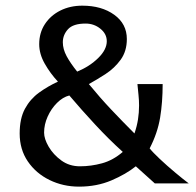

<svg xmlns="http://www.w3.org/2000/svg" viewBox="-20 -660 706 691"><path d="M421.9 -113.3Q386.7 -83 347.2 -72.3Q307.6 -61.5 267.6 -61.5Q229.5 -61.5 200.7 -82.5Q171.9 -103.5 155.3 -131.8Q138.7 -160.2 138.7 -182.6Q138.7 -211.9 151.4 -240.2Q164.1 -268.6 185.1 -289.6Q206.1 -310.5 229.5 -316.4Q273.4 -264.6 322.3 -211.9Q371.1 -159.2 421.9 -113.3ZM364.3 -511.7Q364.3 -481.4 333.5 -451.2Q302.7 -420.9 257.8 -402.3Q233.4 -432.6 219.7 -458Q206.1 -483.4 206.1 -507.8Q206.1 -534.2 224.6 -554.7Q243.2 -575.2 288.1 -575.2Q318.4 -575.2 341.3 -556.6Q364.3 -538.1 364.3 -511.7ZM659.2 0Q639.6 -14.6 610.4 -39.1Q581.1 -63.5 555.2 -87.9Q529.3 -112.3 518.6 -126Q546.9 -180.7 556.2 -236.3Q565.4 -292 565.4 -357.4H474.6Q476.6 -336.9 478.5 -317.9Q480.5 -298.8 480.5 -280.3Q480.5 -254.9 476.6 -230Q472.7 -205.1 463.9 -179.7Q420.9 -222.7 379.9 -266.1Q338.9 -309.6 299.8 -357.4Q328.1 -373 359.9 -393.6Q391.6 -414.1 414.1 -444.8Q436.5 -475.6 436.5 -519.5Q436.5 -574.2 391.1 -606.9Q345.7 -639.6 276.4 -639.6Q232.4 -639.6 197.3 -622.1Q162.1 -604.5 141.6 -573.2Q121.1 -542 121.1 -501Q121.1 -465.8 141.1 -430.7Q161.1 -395.5 188.5 -366.2Q152.3 -349.6 120.6 -326.7Q88.9 -303.7 69.8 -268.6Q50.8 -233.4 50.8 -179.7Q50.8 -122.1 80.1 -79.1Q109.4 -36.1 158.2 -12.2Q207 11.7 264.6 11.7Q328.1 11.7 380.9 -10.7Q433.6 -33.2 468.8 -61.5L537.1 0Z"/></svg>

Font: Namkio Khamti
Style: Regular
Weight: 400
Designer: Debbi Hosken
Foundry: SIL International
Version: Version 3.917